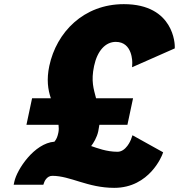

<svg xmlns="http://www.w3.org/2000/svg" viewBox="-20 -876 863 926"><path d="M134.7 -402 107.5 -274H262.2C263.8 -261.9 264.2 -249.1 261.4 -236C257.3 -216.9 253.5 -206.4 242.7 -192.7C145 -185.3 61.7 -58.5 49.2 0L46 15H189L193.6 2.2C194 1.2 204.8 -28 232.2 -28C319.8 -28 402.2 30 530.9 30C702.7 30 762.2 -129.1 762.8 -130.7L766.8 -141.5L618.9 -223.7L611.6 -203.1C610.4 -199.8 588.1 -144 546.8 -144C493.6 -144 447.6 -162.2 419.7 -171.6C430.5 -185.9 447.4 -212.3 453.9 -243C456.3 -254.1 457.9 -263.2 459.3 -274H594.5L621.7 -402H443.3C431.9 -446.9 418.1 -484.2 433.8 -558C449.3 -630.9 488.5 -674 538.5 -674C620.1 -674 618.1 -575.3 617.9 -571.5L617 -551.7L822.9 -642.6L822.9 -653.2C822.9 -656.5 822.1 -856 577.2 -856C383.5 -856 252.4 -720.7 217.8 -558C203.9 -492.4 211.1 -443.4 225.3 -402Z"/></svg>

Font: Hussar Nova
Style: 96
Weight: 700
Foundry: Cannot Into Space Fonts
Version: Version 0.99